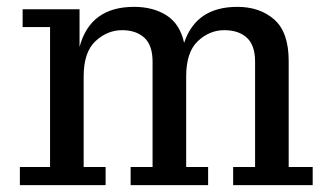

<svg xmlns="http://www.w3.org/2000/svg" viewBox="-20 -540 966 560"><path d="M38 0V-53H126V-461H46V-513H212V-403Q243 -520 371 -520Q427 -520 466 -495Q505 -470 517 -415Q552 -520 672 -520Q738 -520 780 -483Q822 -446 822 -362V-53H892V0H660V-53H724V-360Q724 -408 700 -430Q676 -452 634 -452Q591 -452 557 -420Q523 -388 523 -317V-53H587V0H361V-53H425V-360Q425 -408 401 -430Q377 -452 336 -452Q293 -452 258.5 -420Q224 -388 224 -317V-53H288V0Z"/></svg>

Font: Montagu Slab 16pt
Style: Regular
Weight: 400
Designer: Florian Karsten
Foundry: Florian Karsten
Version: Version 1.000; ttfautohint (v1.8.3)